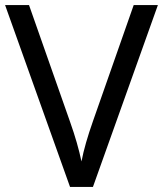

<svg xmlns="http://www.w3.org/2000/svg" viewBox="-20 -734 640 754"><path d="M255 0H345L600 -714H505L345 -258C324 -198 309 -147 300 -100C290 -147 276 -197 255 -256L94 -714H0Z"/></svg>

Font: Noto Sans Math
Style: Regular
Weight: 400
Designer: Monotype Design Team, Delve Withrington, Jeff Kellem
Foundry: Monotype Imaging Inc., Delve Fonts LLC
Version: Version 3.000